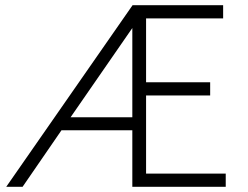

<svg xmlns="http://www.w3.org/2000/svg" viewBox="-20 -720 957 740"><path d="M543 -51H850V0H490V-218H217L67 0H4L491 -700H840V-649H543V-403H790V-352H543ZM252 -268H490V-612Z"/></svg>

Font: Tilda Sans Light
Style: Regular
Weight: 300
Designer: ParaType Ltd
Foundry: ParaType Ltd
Version: Version 1.009